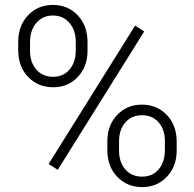

<svg xmlns="http://www.w3.org/2000/svg" viewBox="-20 -741 779 771"><path d="M53.2 -574.2Q53.2 -637.7 92.5 -679.4Q131.8 -721.2 192.4 -721.2Q252.9 -721.2 292.2 -679.4Q331.5 -637.7 331.5 -571.3V-536.6Q331.5 -474.1 292.7 -432.4Q253.9 -390.6 193.4 -390.6Q133.3 -390.6 93.3 -431.6Q53.2 -472.7 53.2 -540ZM100.6 -536.6Q100.6 -491.2 125.7 -461.9Q150.9 -432.6 193.4 -432.6Q234.9 -432.6 259.5 -462.2Q284.2 -491.7 284.2 -538.6V-574.2Q284.2 -619.6 258.8 -649.2Q233.4 -678.7 192.4 -678.7Q151.9 -678.7 126.2 -649.4Q100.6 -620.1 100.6 -571.3ZM411.1 -174.3Q411.1 -237.8 450.4 -279.3Q489.7 -320.8 549.8 -320.8Q609.9 -320.8 649.7 -279.5Q689.5 -238.3 689.5 -170.9V-136.2Q689.5 -72.8 650.1 -31.2Q610.8 10.3 550.8 10.3Q490.7 10.3 450.9 -31Q411.1 -72.3 411.1 -138.7ZM458 -136.2Q458 -90.3 483.2 -61Q508.3 -31.7 550.8 -31.7Q592.8 -31.7 617.4 -61.3Q642.1 -90.8 642.1 -138.7V-174.3Q642.1 -221.2 616.9 -249.8Q591.8 -278.3 549.8 -278.3Q508.8 -278.3 483.4 -249.5Q458 -220.7 458 -172.4ZM211.9 -59.1 175.3 -82.5 522.5 -638.2 559.1 -614.7Z"/></svg>

Font: RobotoInd Light
Style: Regular
Weight: 300
Designer: Google
Version: Version 2.001151; 2014